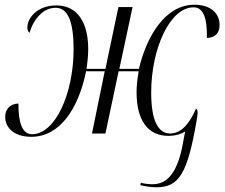

<svg xmlns="http://www.w3.org/2000/svg" viewBox="-20 -566 955 814"><path d="M643 228C740 228 775 169 814 -57C816 -73 818 -83 818 -88C818 -98 815 -103 811 -106C786 -47 751 0 702 0C651 0 621 -53 621 -174C621 -359 700 -535 801 -535C841 -535 859 -491 857 -405C892 -406 911 -426 911 -460C911 -507 876 -546 804 -546C680 -546 601 -411 569 -274H486L542 -536H482L427 -274H347C351 -302 354 -332 354 -358C354 -467 311 -543 219 -543C140 -543 96 -492 96 -449C96 -439 100 -430 105 -427C124 -489 165 -533 216 -533C268 -533 292 -474 292 -357C292 -169 214 3 116 3C73 3 58 -48 58 -127C23 -126 2 -103 2 -71C2 -23 41 14 113 14C234 14 313 -106 345 -264H424L370 0H427L483 -264H568C562 -232 559 -200 559 -175C559 -54 608 10 694 10C723 10 749 2 765 -9L758 28C734 174 685 215 627 215C611 215 593 213 577 209L575 219C592 223 616 228 643 228Z"/></svg>

Font: Noto Serif Display Light
Style: Italic
Weight: 300
Italic angle: -12°
Designer: Monotype Design Team
Foundry: Monotype Imaging Inc.
Version: Version 2.009